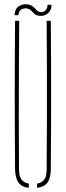

<svg xmlns="http://www.w3.org/2000/svg" viewBox="-20 -900 317 924"><path d="M52.5 -85Q51 -264.5 51 -442.8Q51 -621 52.5 -800H72.5Q71.5 -680.5 71 -561.5Q70.5 -442.5 70.5 -323.5Q70.5 -204.5 71.5 -85Q71.5 -53.5 82.8 -37Q94 -20.5 118.5 -16.5V4Q84.5 0 69 -21.2Q53.5 -42.5 52.5 -85ZM158.5 4V-16.5Q183 -20.5 193.8 -37Q204.5 -53.5 204.5 -85Q205.5 -204.5 205.8 -323.5Q206 -442.5 205.8 -561.5Q205.5 -680.5 204.5 -800H224.5Q226 -621 226 -442.8Q226 -264.5 224.5 -85Q224 -42.5 208.2 -21.2Q192.5 0 158.5 4ZM208.5 -877H227.5Q229 -852.5 211.5 -836.8Q194 -821 169 -824Q153.5 -826 145.8 -833.2Q138 -840.5 131 -848Q124 -855.5 111.5 -859Q100.5 -862 85.8 -856.2Q71 -850.5 68.5 -827H49.5Q52.5 -861 74.2 -872.2Q96 -883.5 117.5 -878Q129 -875.5 136.5 -870Q144 -864.5 149.2 -858.5Q154.5 -852.5 160 -847.8Q165.5 -843 173.5 -842Q190 -840 199.8 -851Q209.5 -862 208.5 -877Z"/></svg>

Font: Big Shoulders Stencil Display Thin Thin
Style: Regular
Weight: 250
Version: Version 2.001